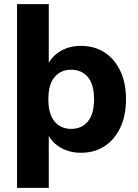

<svg xmlns="http://www.w3.org/2000/svg" viewBox="-20 -725 664 925"><path d="M62 180V-705H215V-400H205Q221 -446 265.5 -475Q310 -504 369 -504Q435 -504 483.5 -472.5Q532 -441 559.5 -383.5Q587 -326 587 -247Q587 -168 559.5 -110Q532 -52 483.5 -20.5Q435 11 370 11Q312 11 267.5 -16.5Q223 -44 206 -90H215V180ZM323 -104Q373 -104 403 -139.5Q433 -175 433 -247Q433 -319 403 -354Q373 -389 323 -389Q273 -389 243 -354Q213 -319 213 -247Q213 -175 243 -139.5Q273 -104 323 -104Z"/></svg>

Font: Nunito Sans 11pt ExtraBold
Style: Regular
Weight: 800
Version: Version 3.101;gftools[0.9.27]